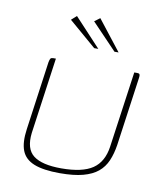

<svg xmlns="http://www.w3.org/2000/svg" viewBox="-70 -628 588 690"><g transform="rotate(10 224.5 -283.0)"><path d="M109 -399 70 -121Q63 -62 94.5 -38Q126 -14 196 -14Q273 -14 310.5 -39.5Q348 -65 356 -122L395 -399Q396 -399 397.5 -399Q399 -399 400 -399Q401 -399 402.5 -399Q404 -399 405 -399Q411 -399 413 -397.5Q415 -396 415.5 -392.5Q416 -389 415 -382L380 -132Q375 -99 364 -73.5Q353 -48 332.5 -31Q312 -14 278.5 -5Q245 4 194 4Q134 4 100 -9.5Q66 -23 54.5 -52.5Q43 -82 50 -131L85 -382Q87 -392 89.5 -395.5Q92 -399 99 -399Q102 -399 104 -399Q106 -399 109 -399ZM238 -460 138 -546 157 -563 253 -460ZM312 -460 221 -555 241 -570 327 -460Z"/></g></svg>

Font: Genos Thin
Style: Italic
Weight: 100
Italic angle: -8°
Designer: Robert E. Leuschke
Foundry: Robert E. Leuschke
Version: Version 1.010